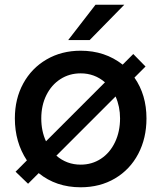

<svg xmlns="http://www.w3.org/2000/svg" viewBox="-20 -783 685 814"><path d="M550 -454Q601 -381 601 -281Q601 -197 566 -130.5Q531 -64 467.5 -26.5Q404 11 322 11Q218 11 144 -49L99 -4L46 -55L94 -103Q43 -180 43 -281Q43 -364 78.5 -429Q114 -494 177.5 -531Q241 -568 322 -568Q425 -568 500 -509L545 -554L597 -501ZM175 -184 425 -434Q381 -472 322 -472Q274 -472 236 -447.5Q198 -423 176.5 -379.5Q155 -336 155 -281Q155 -227 175 -184ZM489 -281Q489 -331 470 -374L219 -123Q263 -85 322 -85Q370 -85 408 -110Q446 -135 467.5 -180Q489 -225 489 -281ZM360 -613H269L385 -763H507Z"/></svg>

Font: Open Sauce One Medium
Style: Regular
Weight: 500
Designer: Alfredo Marco Pradil
Foundry: Creative Sauce Fz LLC
Version: Version 1.477